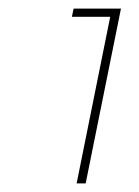

<svg xmlns="http://www.w3.org/2000/svg" viewBox="-20 -786 324 446"><path d="M151 -766H261L179 -360H158L236 -747H147Z"/></svg>

Font: Gontserrat Thin
Style: Italic
Weight: 250
Italic angle: -11.3°
Designer: Julieta Ulanovsky
Foundry: Julieta Ulanovsky
Version: Version 6.001